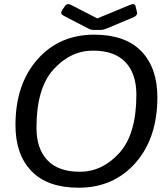

<svg xmlns="http://www.w3.org/2000/svg" viewBox="-20 -880 779 915"><path d="M282.2 -805.7Q265.1 -814.9 275.4 -830.6L289.1 -850.6Q299.3 -866.2 317.9 -856.9L443.4 -792.5H444.3L600.1 -856.9Q622.1 -866.2 626 -850.6L632.8 -821.8Q636.7 -806.2 614.3 -796.9L493.2 -746.1Q472.2 -737.3 460 -737.3H425.8Q413.6 -737.3 396.5 -746.1ZM53.7 -283.2Q53.7 -478.5 158.2 -596.7Q262.7 -714.8 428.7 -714.8Q577.6 -714.8 653.8 -635.5Q730 -556.2 730 -417Q730 -221.7 625.5 -103.5Q521 14.6 355 14.6Q206.1 14.6 129.9 -64.7Q53.7 -144 53.7 -283.2ZM153.8 -271.5Q153.8 -171.4 205.8 -116.5Q257.8 -61.5 360.4 -61.5Q467.8 -61.5 548.8 -151.1Q629.9 -240.7 629.9 -428.7Q629.9 -528.8 577.9 -583.7Q525.9 -638.7 423.3 -638.7Q315.9 -638.7 234.9 -549.1Q153.8 -459.5 153.8 -271.5Z"/></svg>

Font: Istok Web
Style: BoldItalic
Weight: 700
Italic angle: -13°
Designer: Andrey V. Panov
Foundry: Andrey V. Panov
Version: Version 1.0.2g